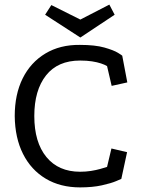

<svg xmlns="http://www.w3.org/2000/svg" viewBox="-20 -799 615 834"><path d="M445 -512Q435 -518 418.5 -523.5Q402 -529 379.5 -532.5Q357 -536 328 -536Q231 -536 180 -471.5Q129 -407 129 -295Q129 -181 181.5 -117Q234 -53 328 -53Q353 -53 375 -56.5Q397 -60 415 -65Q433 -70 445 -74L464 -154L532 -138L507 -22Q507 -22 485 -12.5Q463 -3 422.5 6Q382 15 328 15Q242 15 178.5 -23Q115 -61 80 -130.5Q45 -200 44 -295Q44 -389 78.5 -458.5Q113 -528 177 -566.5Q241 -605 327 -604Q393 -604 433.5 -592.5Q474 -581 492.5 -569.5Q511 -558 511 -557L533 -441L465 -426ZM329 -636 176 -735 203 -777 329 -714 455 -779 478 -735Z"/></svg>

Font: Podkova
Style: Regular
Weight: 400
Designer: Ilya Yudin
Foundry: Cyreal (www.cyreal.org)
Version: Version 2.103